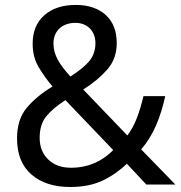

<svg xmlns="http://www.w3.org/2000/svg" viewBox="-20 -745 730 775"><path d="M286.1 -725.1C232.9 -725.1 190.4 -711.4 159.2 -683.6C127.4 -655.8 111.8 -617.7 111.8 -568.8C111.8 -532.2 120.1 -500.5 136.7 -473.1C152.8 -445.8 171.4 -419.9 191.9 -396C147.9 -369.1 113.3 -340.3 87.4 -309.1C61.5 -277.8 48.8 -236.8 48.8 -186C48.8 -123 67.9 -74.7 106.4 -41C145 -7.3 197.3 9.8 263.2 9.8C314.5 9.8 357.9 1 394 -16.1C430.2 -33.2 462.9 -56.2 492.2 -84L570.8 0H688L549.8 -142.1C598.1 -196.8 627.9 -270.5 647 -356.9H559.1C543.9 -294.4 525.9 -239.3 494.1 -198.2L315.9 -383.8C354.5 -407.7 386.7 -434.6 412.6 -463.9C438.5 -493.2 451.2 -528.8 451.2 -570.8C451.2 -619.6 436.5 -657.7 406.7 -684.6C377 -711.4 336.4 -725.1 286.1 -725.1ZM437 -139.2C398.4 -100.1 343.8 -67.9 266.1 -67.9C228 -67.9 197.8 -79.1 174.8 -101.1C151.9 -123 140.1 -152.3 140.1 -189C140.1 -225.1 149.4 -254.4 167.5 -276.4C185.5 -298.3 211.4 -319.8 244.1 -340.8ZM284.2 -652.8C333 -652.8 365.2 -619.1 365.2 -570.8C365.2 -543.5 357.4 -520 341.8 -500C325.7 -480 299.8 -459 264.2 -436C219.7 -485.4 195.8 -522.5 195.8 -569.8C195.8 -622.1 233.4 -652.8 284.2 -652.8Z"/></svg>

Font: Avrile Sans
Style: Regular
Weight: 400
Designer: Monotype Design Team, Google (font), Stefan Peev (BGR Cyrillic), Cristiano Sobral (main changes)
Foundry: The Avrile Sans Project Authors
Version: Version 3.110